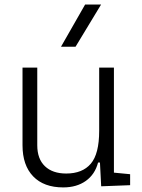

<svg xmlns="http://www.w3.org/2000/svg" viewBox="-20 -815 626 845"><path d="M258.3 9.8Q172.9 9.8 126 -38.8Q79.1 -87.4 79.1 -175.8V-517.6H144V-175.8Q144 -115.7 177.7 -83.5Q211.4 -51.3 271.5 -51.3Q342.8 -51.3 379.6 -94.5Q416.5 -137.7 416.5 -239.3V-517.6H481.4V-55.2L552.7 -48.3V0L425.3 4.9L419.9 -99.6H411.6Q397.9 -47.4 357.7 -18.8Q317.4 9.8 258.3 9.8ZM248.5 -609.4 354.5 -794.9H424.8L312.5 -609.4Z"/></svg>

Font: CaskaydiaCove NFP Light
Style: Regular
Weight: 300
Designer: Aaron Bell
Foundry: Saja Typeworks
Version: Version 2111.001; VTT 6.35;Nerd Fonts 3.1.1